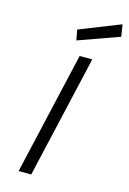

<svg xmlns="http://www.w3.org/2000/svg" viewBox="-140 -1020 729 1086"><g transform="rotate(15 224.0 -477.0)"><path d="M249 -718H323L158 0H84ZM437 -954 448 -884 208 -798 197 -859Z"/></g></svg>

Font: Panefresco 400wt
Style: Italic
Weight: 400
Foundry: Campivisivi & Chank Co
Version: Version 1.001